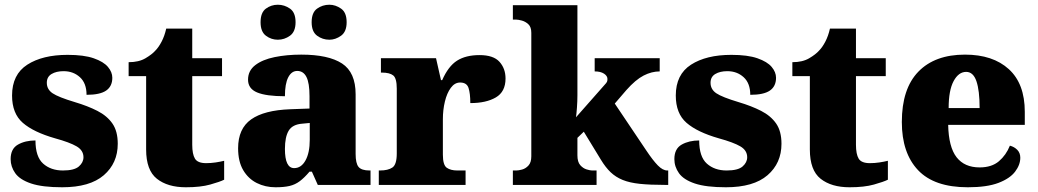

<svg xmlns="http://www.w3.org/2000/svg" viewBox="-20 -782 4391 812"><path d="M243 10Q159 10 111.5 -6Q64 -22 44.5 -49.5Q25 -77 25 -109Q25 -153 56 -170.5Q87 -188 130 -188Q130 -119 162.5 -90Q195 -61 246 -61Q294 -61 313.5 -78Q333 -95 333 -117Q333 -146 304 -163Q275 -180 213 -197Q122 -223 76.5 -262.5Q31 -302 31 -378Q31 -467 95.5 -508.5Q160 -550 266 -550Q335 -550 376.5 -535.5Q418 -521 436.5 -499Q455 -477 455 -453Q455 -417 429 -399Q403 -381 346 -381Q346 -430 318 -455.5Q290 -481 249 -481Q218 -481 198 -469Q178 -457 178 -432Q178 -404 202.5 -387.5Q227 -371 297 -350Q351 -334 392 -313Q433 -292 455.5 -259.5Q478 -227 478 -174Q478 -92 419 -41Q360 10 243 10Z M766 10Q689 10 643.5 -26Q598 -62 598 -150V-460H524V-519Q567 -519 595 -535.5Q623 -552 637 -568Q651 -582 663.5 -606Q676 -630 683 -661H793V-536H919V-460H793V-170Q793 -130 804.5 -111Q816 -92 852 -92Q872 -92 892 -95Q912 -98 928 -102V-22Q910 -13 869 -1.5Q828 10 766 10Z M1145 10Q1102 10 1066 -8Q1030 -26 1008.5 -62.5Q987 -99 987 -155Q987 -238 1042 -277Q1097 -316 1208 -320L1289 -323V-375Q1289 -431 1276 -456.5Q1263 -482 1237 -482Q1213 -482 1199 -455Q1185 -428 1185 -375Q1106 -375 1067.5 -391Q1029 -407 1029 -445Q1029 -483 1059.5 -506.5Q1090 -530 1141.5 -540.5Q1193 -551 1254 -551Q1369 -551 1426.5 -513.5Q1484 -476 1484 -383V-131Q1484 -91 1496.5 -76Q1509 -61 1543 -61H1547V0H1324L1299 -56H1289Q1267 -30 1247.5 -15.5Q1228 -1 1204.5 4.5Q1181 10 1145 10ZM1224 -71Q1254 -71 1272 -103.5Q1290 -136 1290 -191V-262L1259 -259Q1217 -256 1201 -229.5Q1185 -203 1185 -152Q1185 -71 1224 -71ZM1373 -614Q1344 -614 1321 -631Q1298 -648 1298 -688Q1298 -729 1321 -745.5Q1344 -762 1373 -762Q1399 -762 1422.5 -745.5Q1446 -729 1446 -688Q1446 -648 1422.5 -631Q1399 -614 1373 -614ZM1155 -614Q1127 -614 1104.5 -631Q1082 -648 1082 -688Q1082 -729 1104.5 -745.5Q1127 -762 1155 -762Q1183 -762 1206.5 -745.5Q1230 -729 1230 -688Q1230 -648 1206.5 -631Q1183 -614 1155 -614Z M1582 0V-61H1587Q1621 -61 1639.5 -73.5Q1658 -86 1658 -133V-407Q1658 -451 1643 -463Q1628 -475 1595 -475H1591V-536H1824L1845 -443H1850Q1876 -502 1913 -525.5Q1950 -549 2008 -549Q2067 -549 2092.5 -520.5Q2118 -492 2118 -450Q2118 -394 2077 -370Q2036 -346 1969 -346Q1969 -387 1961.5 -410Q1954 -433 1926 -433Q1903 -433 1886.5 -410.5Q1870 -388 1861.5 -352.5Q1853 -317 1853 -278V-128Q1853 -84 1869.5 -72.5Q1886 -61 1914 -61H1949V0Z M2149 0V-61H2164Q2173 -61 2188 -65Q2203 -69 2215 -82Q2227 -95 2227 -121V-643Q2227 -668 2214.5 -679.5Q2202 -691 2187 -695Q2172 -699 2164 -699H2149V-760H2422V-379Q2422 -354 2420 -327Q2418 -300 2416 -286L2543 -430Q2548 -436 2548.5 -441Q2549 -446 2549 -448Q2549 -461 2534.5 -470.5Q2520 -480 2495 -480V-536H2770V-480Q2736 -480 2702 -462.5Q2668 -445 2629 -401L2580 -344L2713 -146Q2741 -104 2762 -82.5Q2783 -61 2802 -61H2806V0H2792Q2729 0 2686 -4.5Q2643 -9 2613.5 -21Q2584 -33 2562.5 -53.5Q2541 -74 2521 -107L2449 -225L2422 -199V-125Q2422 -97 2434 -83.5Q2446 -70 2461 -65.5Q2476 -61 2484 -61H2503V0Z M3050 10Q2966 10 2918.5 -6Q2871 -22 2851.5 -49.5Q2832 -77 2832 -109Q2832 -153 2863 -170.5Q2894 -188 2937 -188Q2937 -119 2969.5 -90Q3002 -61 3053 -61Q3101 -61 3120.5 -78Q3140 -95 3140 -117Q3140 -146 3111 -163Q3082 -180 3020 -197Q2929 -223 2883.5 -262.5Q2838 -302 2838 -378Q2838 -467 2902.5 -508.5Q2967 -550 3073 -550Q3142 -550 3183.5 -535.5Q3225 -521 3243.5 -499Q3262 -477 3262 -453Q3262 -417 3236 -399Q3210 -381 3153 -381Q3153 -430 3125 -455.5Q3097 -481 3056 -481Q3025 -481 3005 -469Q2985 -457 2985 -432Q2985 -404 3009.5 -387.5Q3034 -371 3104 -350Q3158 -334 3199 -313Q3240 -292 3262.5 -259.5Q3285 -227 3285 -174Q3285 -92 3226 -41Q3167 10 3050 10Z M3573 10Q3496 10 3450.5 -26Q3405 -62 3405 -150V-460H3331V-519Q3374 -519 3402 -535.5Q3430 -552 3444 -568Q3458 -582 3470.5 -606Q3483 -630 3490 -661H3600V-536H3726V-460H3600V-170Q3600 -130 3611.5 -111Q3623 -92 3659 -92Q3679 -92 3699 -95Q3719 -98 3735 -102V-22Q3717 -13 3676 -1.5Q3635 10 3573 10Z M4073 10Q3931 10 3862.5 -62.5Q3794 -135 3794 -266Q3794 -407 3864 -479Q3934 -551 4061 -551Q4179 -551 4246.5 -489.5Q4314 -428 4314 -309V-254H3990Q3992 -160 4025.5 -117Q4059 -74 4123 -74Q4174 -74 4204.5 -100Q4235 -126 4251 -166Q4270 -161 4282.5 -148Q4295 -135 4295 -115Q4295 -85 4273 -56Q4251 -27 4202.5 -8.5Q4154 10 4073 10ZM4123 -325Q4123 -399 4109.5 -438.5Q4096 -478 4066 -478Q4034 -478 4013 -439Q3992 -400 3992 -325Z"/></svg>

Font: Noto Serif Tamil Black
Style: Italic
Weight: 900
Italic angle: -12°
Designer: Indian Type Foundry, Tom Grace, and the Monotype Design Team
Foundry: Monotype Imaging Inc.
Version: Version 2.003; ttfautohint (v1.8.4.7-5d5b)